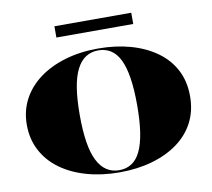

<svg xmlns="http://www.w3.org/2000/svg" viewBox="-94 -1004 1244 1127"><g transform="rotate(-10 527.5 -440.5)"><path d="M530 -723Q634 -723 722 -698.5Q810 -674 876 -627Q942 -580 978 -511.5Q1014 -443 1014 -354Q1014 -267 978.5 -198.5Q943 -130 877.5 -82.5Q812 -35 723.5 -10Q635 15 530 15Q424 15 334.5 -10.5Q245 -36 179.5 -83.5Q114 -131 77.5 -199.5Q41 -268 41 -354Q41 -437 77 -505Q113 -573 178.5 -621.5Q244 -670 333.5 -696.5Q423 -723 530 -723ZM530 -712Q487 -712 454.5 -691Q422 -670 400 -626.5Q378 -583 367.5 -516Q357 -449 357 -356Q357 -264 367.5 -196.5Q378 -129 400 -85Q422 -41 454.5 -19.5Q487 2 530 2Q572 2 604 -18.5Q636 -39 657 -82.5Q678 -126 688.5 -194Q699 -262 699 -356Q699 -450 688.5 -517.5Q678 -585 657 -628Q636 -671 604 -691.5Q572 -712 530 -712ZM301 -829V-896H759V-829Z"/></g></svg>

Font: Kalnia SemiExpanded SemiBold
Style: Regular
Weight: 600
Width: 6
Designer: Frida Medrano
Foundry: Frida Medrano
Version: Version 1.105